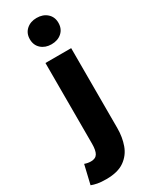

<svg xmlns="http://www.w3.org/2000/svg" viewBox="-325 -884 912 1157"><g transform="rotate(-30 131.5 -305.0)"><path d="M42 221Q5 221 -18.5 216.5Q-42 212 -60 205L-29 74Q-18 78 -7 80Q4 82 15 82Q47 82 60 60.5Q73 39 73 -7V-569H252V-13Q252 50 233 103Q214 156 168 188.5Q122 221 42 221ZM162 -648Q119 -648 91 -673Q63 -698 63 -740Q63 -781 91 -806Q119 -831 162 -831Q206 -831 234 -806Q262 -781 262 -740Q262 -698 234 -673Q206 -648 162 -648Z"/></g></svg>

Font: Noto Sans SC Thin Black
Style: Regular
Weight: 900
Version: Version 2.004-H2;hotconv 1.0.118;makeotfexe 2.5.65603